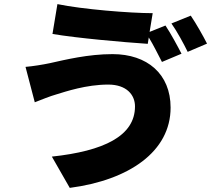

<svg xmlns="http://www.w3.org/2000/svg" viewBox="-20 -841 1040 933"><path d="M636 -324C636 -180 484 -107 232 -80L319 72C608 34 809 -105 809 -318C809 -482 695 -578 527 -578C409 -578 298 -551 222 -534C189 -527 140 -519 104 -516L149 -344C180 -356 224 -374 253 -382C299 -396 399 -430 506 -430C595 -430 636 -380 636 -324ZM907 -765 813 -727C840 -689 872 -630 892 -589L986 -629C969 -663 933 -727 907 -765ZM784 -717 707 -686 722 -777C612 -777 379 -796 259 -821L235 -676C352 -656 578 -636 698 -628L703 -659C726 -622 749 -574 767 -540L862 -580C844 -615 809 -680 784 -717Z"/></svg>

Font: Noto Sans TC Black
Style: Regular
Weight: 900
Designer: Ryoko NISHIZUKA 西塚涼子 (kana, bopomofo & ideographs); Paul D. Hunt (Latin, Greek & Cyrillic); Sandoll Communications 산돌커뮤니
Foundry: Adobe
Version: Version 2.004;hotconv 1.0.118;makeotfexe 2.5.65603